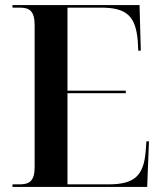

<svg xmlns="http://www.w3.org/2000/svg" viewBox="-20 -734 637 754"><path d="M29 0H558L565 -179H555L552 -139C544 -43 507 -10 406 -10H245V-368H474V-378H245V-704H377C477 -704 513 -671 521 -573L523 -535H533L528 -714H29V-704H57C95 -704 116 -692 116 -635V-77C116 -22 94 -10 57 -10H29Z"/></svg>

Font: Noto Serif Display SemiCondensed SemiBold
Style: Regular
Weight: 600
Width: 4
Designer: Monotype Design Team
Foundry: Monotype Imaging Inc.
Version: Version 2.009